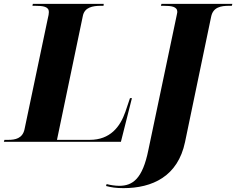

<svg xmlns="http://www.w3.org/2000/svg" viewBox="-52 -734 1223 994"><path d="M-32 0H574L631 -226H621L597 -155C570 -77 518 -10 413 -10H243L377 -652C386 -696 427 -704 471 -704H484L485 -714H118L116 -704H129C171 -704 201 -700 201 -672C201 -664 199 -651 195 -636L75 -65C65 -17 26 -10 -8 -10H-29ZM587 240C737 240 869 179 906 1L1041 -647C1051 -697 1091 -704 1135 -704H1148L1151 -714H784L781 -704H794C836 -704 866 -700 866 -672C866 -668 863 -658 862 -651L716 43C686 192 635 228 565 228C545 228 518 224 500 219L497 229C524 236 548 240 587 240Z"/></svg>

Font: Noto Serif Display ExtraBold
Style: Italic
Weight: 800
Italic angle: -12°
Designer: Monotype Design Team
Foundry: Monotype Imaging Inc.
Version: Version 2.009